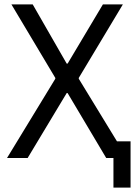

<svg xmlns="http://www.w3.org/2000/svg" viewBox="-20 -720 620 875"><path d="M497 135H575V-76H513L339 -361V-365L540 -700H449L288 -430H284L129 -700H32L232 -365V-361L12 0H106L284 -296H288L464 0H497Z"/></svg>

Font: Fixel Text Regular
Style: Regular
Weight: 400
Width: 4
Designer: AlfaBravo + MacPaw
Foundry: Kyrylo Tkachov, Marchela Mozhyna, Serhii Makarenko, Maria Weinstein, Zakhar Kryvoshyya
Version: Version 1.211